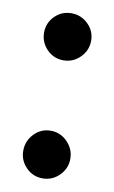

<svg xmlns="http://www.w3.org/2000/svg" viewBox="-69 -653 370 623"><g transform="rotate(10 116.5 -342.0)"><path d="M39 -537Q39 -569 61.5 -591.5Q84 -614 116 -614Q148 -614 171 -591.5Q194 -569 194 -537Q194 -505 171 -482Q148 -459 116 -459Q84 -459 61.5 -482Q39 -505 39 -537ZM39 -148Q39 -180 61.5 -203.5Q84 -227 116 -227Q148 -227 171 -203.5Q194 -180 194 -148Q194 -116 171 -93Q148 -70 116 -70Q84 -70 61.5 -93Q39 -116 39 -148Z"/></g></svg>

Font: Cafe24 Danjunghae
Style: Regular
Weight: 400
Designer: Cafe24 thkim, hmlim, mnelim, nhlee, sslee, sskim, smlim, yjkim, sdjeong, hskwak & 4IRTF
Foundry: Cafe24
Version: Version 1.000